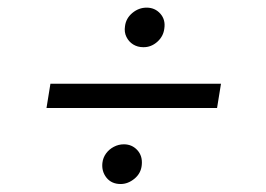

<svg xmlns="http://www.w3.org/2000/svg" viewBox="-20 -533 689 498"><path d="M553.2 -315.9 543 -252.9H100.6L110.8 -315.9ZM293 -55.7Q269.5 -55.7 256.3 -72Q243.2 -88.4 245.6 -110.4Q247.1 -124 255.1 -135Q263.2 -146 275.4 -152.3Q287.6 -158.7 301.3 -158.7Q322.3 -158.7 336.2 -143.6Q350.1 -128.4 347.7 -105Q345.7 -83.5 328.9 -69.6Q312 -55.7 293 -55.7ZM351.6 -410.6Q336.9 -410.6 325.4 -417.7Q314 -424.8 307.9 -437.3Q301.8 -449.7 304.2 -464.8Q306.6 -485.4 323.2 -499.3Q339.8 -513.2 360.4 -513.2Q381.8 -513.2 395.8 -497.6Q409.7 -481.9 406.2 -459Q403.8 -438.5 387.7 -424.3Q371.6 -410.2 351.6 -410.6Z"/></svg>

Font: Inter 16pt Light
Style: Italic
Weight: 300
Italic angle: -9.3988°
Version: Version 4.001;git-66647c0bb